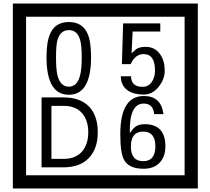

<svg xmlns="http://www.w3.org/2000/svg" viewBox="-20 -980 1195 1090"><path d="M1103 90H53V-960H1103ZM1028 15V-885H128V15ZM497 -656Q497 -442 371 -442Q244 -442 244 -656Q244 -744 265 -789Q294 -855 371 -855Q448 -855 477 -789Q497 -745 497 -656ZM444 -656Q444 -723 435 -752Q420 -809 371 -809Q322 -809 306 -752Q298 -723 298 -656Q298 -587 306 -553Q322 -488 371 -488Q419 -488 435 -554Q444 -587 444 -656ZM915 -580Q916 -531 880.5 -487Q845 -443 796 -443Q741 -443 706 -466Q666 -494 666 -547H724Q724 -487 790 -487Q824 -487 843 -517Q860 -544 860 -579Q860 -673 795 -673Q748 -673 722 -616H672L679 -847H890V-801H733L727 -677Q740 -689 753 -701Q772 -714 807 -714Q859 -714 889 -672Q915 -635 915 -580ZM535 -229Q535 -136 484.5 -83Q434 -30 340 -30H216V-427H340Q435 -427 485 -375.5Q535 -324 535 -229ZM481 -229Q481 -298 445 -338.5Q409 -379 341 -379H272V-78H341Q409 -78 445 -119Q481 -160 481 -229ZM919 -149Q919 -91 886.5 -56.5Q854 -22 795 -22Q711 -22 684 -73Q663 -111 663 -219Q663 -435 797 -435Q895 -435 908 -332H855Q850 -392 796 -392Q713 -392 717 -225Q738 -253 748 -260Q768 -275 801 -275Q919 -275 919 -149ZM862 -149Q862 -233 793 -233Q723 -233 723 -149Q723 -65 793 -65Q862 -65 862 -149Z"/></svg>

Font: Unicode BMP Fallback SIL
Style: Regular
Weight: 400
Foundry: NRSI, SIL International
Version: Version 5.1 Based on Unicode 5.1